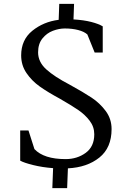

<svg xmlns="http://www.w3.org/2000/svg" viewBox="-20 -865 660 998"><path d="M128 -187 159 -90Q208 -38 321 -38Q381 -38 425.5 -70.5Q470 -103 470 -167Q470 -206 446 -237.5Q422 -269 387 -293Q352 -317 291 -352Q228 -386 186.5 -415.5Q145 -445 117.5 -485.5Q90 -526 90 -577Q90 -658 148 -705Q206 -752 285 -762L288 -845H365L362 -764Q415 -761 454 -751Q493 -741 514 -728V-592H472L434 -686Q417 -701 386 -709Q355 -717 317 -717Q287 -717 255 -705Q223 -693 200.5 -665Q178 -637 178 -593Q178 -543 220.5 -504.5Q263 -466 342 -425Q413 -386 456 -357.5Q499 -329 529.5 -288Q560 -247 560 -194Q560 -97 496.5 -46Q433 5 333 10L329 113H252L256 9Q201 5 152.5 -7Q104 -19 85 -30V-187Z"/></svg>

Font: Martel DemiBold
Style: Regular
Weight: 600
Designer: Dan Reynolds
Foundry: Dan Reynolds
Version: Version 1.001; ttfautohint (v1.1) -l 5 -r 5 -G 72 -x 0 -D la